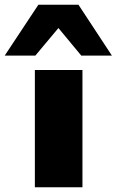

<svg xmlns="http://www.w3.org/2000/svg" viewBox="-72 -795 495 815"><path d="M76 0V-498H278V0ZM-52 -559 91 -775H261L403 -559H273L176 -676L78 -559Z"/></svg>

Font: Nunito Sans 10pt Expanded Black
Style: Regular
Weight: 900
Width: 7
Designer: Vernon Adams
Foundry: Vernon Adams
Version: Version 3.101;gftools[0.9.27]